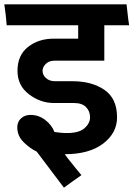

<svg xmlns="http://www.w3.org/2000/svg" viewBox="-31 -700 618 889"><path d="M221 -89Q234 -87 248.5 -85.5Q263 -84 279 -84Q335 -84 360.5 -106.5Q386 -129 386 -157Q386 -185 367.5 -204Q349 -223 312 -223H219Q156 -223 103 -263.5Q50 -304 50 -372Q50 -444 98.5 -482.5Q147 -521 218 -521H331V-583H0Q-2 -607 -4.5 -631Q-7 -655 -11 -680H555Q558 -655 560.5 -631Q563 -607 567 -583H452V-419H221Q196 -419 181 -404Q166 -389 166 -372Q166 -353 182 -338.5Q198 -324 223 -324H304Q394 -324 452.5 -284Q511 -244 511 -157Q511 -84 446.5 -35Q382 14 269 14L282 32Q304 60 320 79.5Q336 99 346 111Q326 125 305.5 139.5Q285 154 265 169L139 2Q109 -12 79 -41Q49 -70 49 -111Q49 -136 66.5 -152Q84 -168 110 -168Q148 -168 178.5 -144.5Q209 -121 221 -89Z"/></svg>

Font: Palanquin SemiBold
Style: Regular
Weight: 600
Designer: Pria Ravichandran
Version: Version 1.0.4